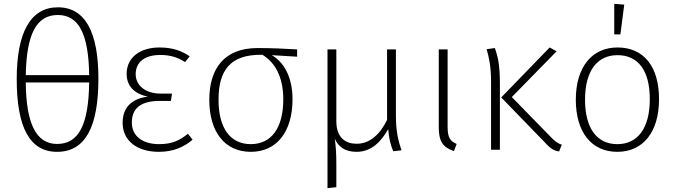

<svg xmlns="http://www.w3.org/2000/svg" viewBox="-20 -779 3516 999"><path d="M281 -741C140 -741 67 -612 67 -368C67 -119 133 11 277 11C426 11 492 -122 492 -370C492 -609 425 -741 281 -741ZM281 -701C391 -701 441 -600 444 -388H114C118 -601 169 -701 281 -701ZM277 -30C169 -30 116 -134 114 -350H444C441 -132 391 -30 277 -30Z M810 -532C710 -532 639 -481 639 -395C639 -332 677 -292 749 -276C674 -267 618 -227 618 -140C618 -44 697 11 806 11C884 11 938 -15 982 -52L958 -83C915 -49 877 -29 808 -29C723 -29 666 -70 666 -141C666 -218 715 -254 813 -254H869L875 -292H816C736 -292 686 -335 686 -393C686 -455 732 -493 814 -493C869 -493 907 -479 943 -456L967 -486C929 -512 882 -532 810 -532Z M1526 -522C1462 -526 1387 -529 1320 -529C1146 -529 1069 -421 1069 -260C1069 -92 1150 11 1285 11C1419 11 1502 -92 1502 -263C1502 -378 1457 -456 1394 -492L1526 -484ZM1454 -263C1454 -109 1389 -29 1285 -29C1180 -29 1117 -110 1117 -260C1117 -412 1177 -495 1340 -494H1345C1408 -457 1454 -382 1454 -263Z M2069 3C2052 -46 2040 -98 2040 -176V-522H1994V-155C1955 -76 1902 -31 1835 -31C1780 -31 1730 -61 1730 -148V-522H1684V200L1730 195V74C1730 22 1728 -13 1722 -57C1741 -15 1775 11 1835 11C1914 11 1964 -44 2000 -107C2004 -58 2010 -32 2026 8Z M2309 -522H2263V-115C2263 -44 2284 -12 2342 7L2356 -30C2323 -44 2309 -63 2309 -118Z M2876 -512 2840 -532 2588 -272 2811 -42C2839 -12 2856 5 2889 9L2903 -26C2881 -33 2866 -45 2844 -68L2643 -274ZM2555 -529 2512 -523C2524 -482 2535 -433 2535 -355V0H2581V-346C2581 -450 2568 -490 2555 -529Z M3176 -759V-600H3208L3228 -755ZM3193 -532C3060 -532 2976 -430 2976 -260C2976 -92 3057 11 3192 11C3326 11 3409 -92 3409 -263C3409 -435 3328 -532 3193 -532ZM3193 -492C3299 -492 3361 -414 3361 -263C3361 -109 3296 -29 3192 -29C3087 -29 3024 -110 3024 -260C3024 -414 3090 -492 3193 -492Z"/></svg>

Font: Fira Sans ExtraLight
Style: Regular
Weight: 200
Designer: bBox Type GmbH & Carrois Corporate GbR & Edenspiekermann AG
Foundry: bBox Type GmbH & Carrois Corporate GbR & Edenspiekermann AG
Version: Version 4.300;PS 004.300;hotconv 1.0.88;makeotf.lib2.5.64775